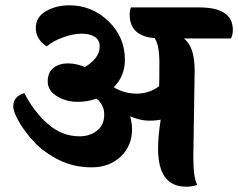

<svg xmlns="http://www.w3.org/2000/svg" viewBox="-20 -697 898 724"><path d="M714 -431 709 -105Q709 -25 724 0Q706 7 682 7Q576 7 576 -137Q576 -183 586 -246Q570 -242 540.5 -242Q511 -242 471 -258Q478 -230 478 -209Q478 -148 435.5 -107Q393 -66 325.5 -66Q258 -66 202 -94Q146 -122 110 -160.5Q74 -199 52 -237Q30 -275 30 -297Q30 -333 72 -346Q106 -278 159.5 -230.5Q213 -183 280 -183Q319 -183 346 -204.5Q373 -226 373 -265Q373 -287 362.5 -304Q352 -321 343 -325Q312 -313 271 -313Q230 -313 195 -334Q160 -355 160 -390Q160 -425 182 -441.5Q204 -458 236 -458Q268 -458 300 -444Q356 -478 356 -522Q356 -546 337.5 -558Q319 -570 288 -570Q257 -570 219 -556.5Q181 -543 156 -522Q115 -549 115 -591Q115 -633 153.5 -655Q192 -677 241 -677Q327 -677 389 -617Q451 -557 451 -472Q451 -410 409 -368Q448 -344 495.5 -344Q543 -344 580 -372Q581 -394 581 -460Q581 -526 564 -552L565 -553Q469 -560 469 -642Q469 -659 474 -669H732Q858 -669 858 -584Q858 -566 851 -552H673Q714 -522 714 -431Z"/></svg>

Font: Laila
Style: Bold
Weight: 700
Designer: Hitesh Malaviya
Foundry: Indian Type Foundry
Version: Version 1.302;PS 1.0;hotconv 1.0.78;makeotf.lib2.5.61930; tt